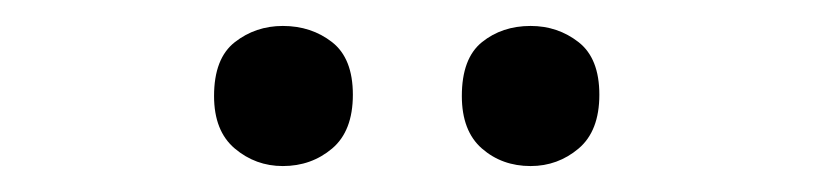

<svg xmlns="http://www.w3.org/2000/svg" viewBox="-20 -756 628 148"><path d="M145 -682Q145 -711 161 -723.5Q177 -736 198 -736Q220 -736 236 -723.5Q252 -711 252 -683Q252 -655 236 -641.5Q220 -628 198 -628Q177 -628 161 -641.5Q145 -655 145 -682ZM336 -682Q336 -711 351.5 -723.5Q367 -736 389 -736Q410 -736 426 -723.5Q442 -711 442 -683Q442 -655 426 -641.5Q410 -628 389 -628Q367 -628 351.5 -641.5Q336 -655 336 -682Z"/></svg>

Font: Noto Sans Armenian Medium
Style: Regular
Weight: 500
Designer: Monotype Design Team
Foundry: Monotype Imaging Inc.
Version: Version 2.007